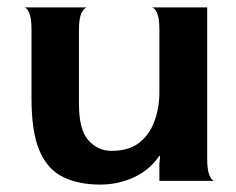

<svg xmlns="http://www.w3.org/2000/svg" viewBox="-20 -488 637 518"><path d="M250 10Q192 10 150 -10.5Q108 -31 86.5 -81.5Q65 -132 65 -222V-408Q65 -440 58.5 -454Q52 -468 45 -468H215Q208 -468 200.5 -454Q193 -440 193 -408V-208Q193 -138 218.5 -109.5Q244 -81 281 -81Q327 -81 355 -102.5Q383 -124 396.5 -160.5Q410 -197 410 -239V-408Q410 -440 403.5 -453.5Q397 -467 390 -468H539V-60Q539 -28 545.5 -14Q552 0 559 0H410V-46L412 -66L410 -68Q401 -54 386.5 -40Q372 -26 352 -15Q332 -4 306 3Q280 10 250 10Z"/></svg>

Font: Red Rose SemiBold
Style: Regular
Weight: 600
Designer: Jaikishan Patel
Version: Version 2.000